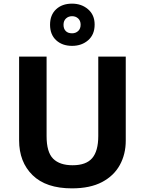

<svg xmlns="http://www.w3.org/2000/svg" viewBox="-20 -1025 796 1055"><path d="M671 -252Q671 -178 638.5 -118.5Q606 -59 540.5 -24.5Q475 10 375 10Q233 10 159 -62.5Q85 -135 85 -254V-714H236V-277Q236 -189 272 -153Q308 -117 379 -117Q453 -117 486.5 -156Q520 -195 520 -278V-714H671ZM376.1 -773Q322 -773 288.5 -804Q255 -835 255 -889Q255 -943 288.3 -974Q321.5 -1005 375.9 -1005Q428 -1005 464 -974Q500 -943 500 -890.1Q500 -835 464.5 -804Q429 -773 376.1 -773ZM376 -842Q396 -842 409.5 -854.6Q423 -867.2 423 -889.1Q423 -911 409.6 -923.5Q396.2 -936 376.1 -936Q356 -936 342.5 -923.4Q329 -910.8 329 -888.9Q329 -867 341.2 -854.5Q353.3 -842 376 -842Z"/></svg>

Font: Noto Naskh Arabic
Style: Regular
Weight: 400
Designer: Monotype Design Team, David Williams, Mohamad Dakak and Nizar Qandah
Foundry: Monotype Imaging Inc.
Version: Version 2.013